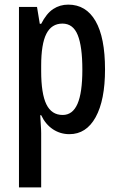

<svg xmlns="http://www.w3.org/2000/svg" viewBox="-20 -570 513 830"><path d="M275 -550Q352 -550 393 -479Q434 -408 434 -270Q434 -137 393.5 -63.5Q353 10 280 10Q241 10 209 -11Q177 -32 158 -72H154Q155 -48 156.5 -28.5Q158 -9 158 6V240H62V-540H140L152 -467H158Q181 -512 210 -531Q239 -550 275 -550ZM250 -468Q203 -468 180.5 -424Q158 -380 158 -286V-263Q158 -165 180.5 -119Q203 -73 251 -73Q294 -73 315 -121Q336 -169 336 -269Q336 -369 316 -418.5Q296 -468 250 -468Z"/></svg>

Font: Noto Sans Lao Looped ExtraCondensed Medium
Style: Regular
Weight: 500
Width: 2
Designer: Mark Frömberg, Ben Mitchell
Foundry: The Fontpad Ltd
Version: Version 1.002; ttfautohint (v1.8.4.7-5d5b)